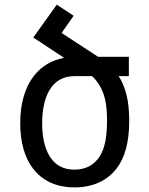

<svg xmlns="http://www.w3.org/2000/svg" viewBox="-20 -791 642 825"><path d="M300.3 14.2C382.8 14.2 441.9 -17.6 479 -64.5C517.6 -113.3 535.2 -182.1 535.2 -271.5C535.2 -286.1 534.7 -322.8 528.8 -358.4C522.9 -393.1 510.3 -433.1 489.7 -463.9H533.7V-546.9H401.4L244.6 -649.4L296.4 -723.1L224.1 -771L123 -629.9L255.4 -542.5C203.1 -532.7 156.7 -506.8 122.6 -460.9C88.4 -415 66.9 -349.1 66.9 -261.7C66.9 -181.6 85 -113.3 123.5 -64.5C161.1 -16.6 218.8 14.2 300.3 14.2ZM299.8 -62C250.5 -62 215.3 -83 192.4 -121.1C170.4 -157.2 161.1 -207.5 161.1 -261.2C161.1 -315.9 170.9 -367.7 192.9 -404.3C214.8 -440.9 250 -463.9 300.8 -463.9H375.5C405.3 -436.5 422.4 -401.4 430.7 -367.2C439.5 -331.5 439.9 -290 439.9 -273.9C439.9 -201.7 430.2 -154.8 409.7 -121.1C387.2 -84.5 350.6 -62 299.8 -62Z"/></svg>

Font: Hack
Style: Regular
Weight: 400
Monospace: yes
Designer: Christopher Simpkins
Foundry: Christopher Simpkins
Version: Version 2.010